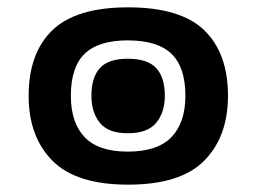

<svg xmlns="http://www.w3.org/2000/svg" viewBox="-20 -489 698 523"><path d="M329 14Q187 14 122.5 -51.5Q58 -117 58 -228Q58 -344 122.5 -406.5Q187 -469 329 -469Q472 -469 536.5 -406.5Q601 -344 601 -228Q601 -117 536.5 -51.5Q472 14 329 14ZM328 -76Q409 -76 447 -115.5Q485 -155 485 -228Q485 -306 447 -342.5Q409 -379 328 -379Q248 -379 210.5 -342.5Q173 -306 173 -228Q173 -155 210.5 -115.5Q248 -76 328 -76ZM328 -126Q275 -126 252 -154.5Q229 -183 229 -228Q229 -278 252 -303.5Q275 -329 328 -329Q382 -329 405.5 -303.5Q429 -278 429 -228Q429 -183 405.5 -154.5Q382 -126 328 -126Z"/></svg>

Font: Noto Sans Thai UI ExtBd
Style: Regular
Weight: 800
Designer: Monotype Design Team
Foundry: Monotype Imaging Inc.
Version: Version 2.000